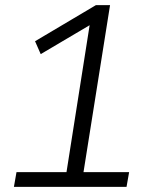

<svg xmlns="http://www.w3.org/2000/svg" viewBox="-20 -725 589 745"><path d="M34 0 44 -57H238L332 -654L363 -648L138 -515L116 -565L352 -705H407L304 -57H481L471 0Z"/></svg>

Font: Nunito Sans 7pt SemiCondensed Light
Style: Italic
Weight: 300
Width: 4
Italic angle: -9°
Designer: Vernon Adams
Foundry: Vernon Adams
Version: Version 3.101;gftools[0.9.27]